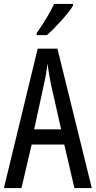

<svg xmlns="http://www.w3.org/2000/svg" viewBox="-20 -963 490 983"><path d="M354 -934V-943H257C236 -898 206 -848 168 -794V-783H220C261 -819 329 -892 354 -934ZM361 0H450L274 -714H173L0 0H90L142 -223H309ZM240 -535 293 -301H155L206 -536C214 -571 220 -607 223 -638C227 -607 233 -572 240 -535Z"/></svg>

Font: Noto Sans Gurmukhi UI ExtraCondensed
Style: Regular
Weight: 400
Width: 2
Designer: Jelle Bosma - Monotype Design Team
Foundry: Monotype Imaging Inc.
Version: Version 2.004